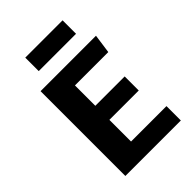

<svg xmlns="http://www.w3.org/2000/svg" viewBox="-262 -1027 1138 1138"><g transform="rotate(-45 307.5 -457.5)"><path d="M263.6 -590.8V-420H509.7V-302.1H263.6V-120.5H560.5V0H95.4V-710.8H560L543.1 -590.8ZM484.6 -802.6H171.8V-915.4H484.6Z"/></g></svg>

Font: FiraCode Nerd Font
Style: Bold
Weight: 700
Designer: Carrois Corporate, Edenspiekermann AG, Nikita Prokopov
Foundry: Carrois Corporate, Edenspiekermann AG, Nikita Prokopov
Version: Version 6.002;Nerd Fonts 2.1.0